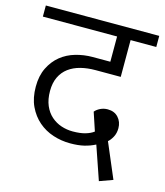

<svg xmlns="http://www.w3.org/2000/svg" viewBox="-115 -710 731 852"><g transform="rotate(15 250.5 -284.0)"><path d="M442 -187Q442 -164 432.5 -146.5Q423 -129 412 -120L480 40L419 62L366 -92Q343 -80 316 -73.5Q289 -67 252 -67Q211 -67 173 -79.5Q135 -92 105.5 -117.5Q76 -143 58 -181Q40 -219 40 -271Q40 -321 58 -357.5Q76 -394 105 -417.5Q134 -441 172 -452Q210 -463 250 -463H331V-579H-10V-630H511V-579H393V-410H277Q240 -410 209 -402Q178 -394 155 -377Q132 -360 119 -333Q106 -306 106 -269Q106 -230 118 -202Q130 -174 150.5 -156Q171 -138 196.5 -129.5Q222 -121 249 -121Q284 -121 307.5 -128Q331 -135 345 -146L317 -230Q326 -241 341.5 -248.5Q357 -256 375 -256Q406 -256 424 -236Q442 -216 442 -187Z"/></g></svg>

Font: Ek Mukta Light
Style: Regular
Weight: 300
Designer: Girish Dalvi and Yashodeep Gholap
Foundry: Ek Type
Version: Version 2.538;PS 1.002;hotconv 16.6.51;makeotf.lib2.5.65220;